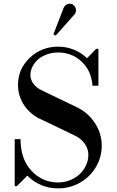

<svg xmlns="http://www.w3.org/2000/svg" viewBox="-20 -1014 638 1046"><path d="M296.9 12.2Q198.2 12.2 128.9 -57.1L71.8 0H60.1V-255.9H91.8Q91.8 -147.9 151.1 -84Q210.4 -20 296.9 -20Q334 -20 366.5 -34.4Q398.9 -48.8 420.4 -71.5Q441.9 -94.2 452.6 -123Q463.4 -151.9 460.9 -179.9Q458.5 -208 439.2 -234.4Q419.9 -260.7 384.8 -276.9L208 -361.8Q149.4 -386.2 113.8 -437.5Q78.1 -488.8 78.1 -551.8Q78.1 -638.2 142.1 -699Q206.1 -759.8 296.9 -759.8Q341.8 -759.8 382.8 -743.2Q423.8 -726.6 454.1 -696.8L503.9 -748H516.1V-546.9H483.9Q478 -628.4 424.8 -678.2Q371.6 -728 296.9 -728Q262.7 -728 233.2 -716.8Q203.6 -705.6 184.3 -687.5Q165 -669.4 154.8 -646.5Q144.5 -623.5 145.8 -601.1Q147 -578.6 162.1 -557.6Q177.2 -536.6 205.1 -522.9L397.9 -430.2Q459 -400.9 496.6 -344.5Q534.2 -288.1 534.2 -220.2Q534.2 -157.2 502.4 -103.8Q470.7 -50.3 416 -19Q361.3 12.2 296.9 12.2ZM271 -827.1 327.1 -972.2Q336.4 -990.2 353.8 -993.2Q371.1 -996.1 380.9 -985.8Q392.1 -976.6 393.8 -962.4Q395.5 -948.2 387.2 -937L283.2 -819.8Z"/></svg>

Font: Fin Serif Display
Style: Italic
Weight: 400
Designer: J. Blake Harris
Version: Version 1.006;FEAKit 1.0